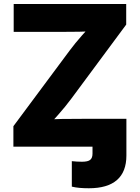

<svg xmlns="http://www.w3.org/2000/svg" viewBox="-20 -748 713 979"><path d="M346.2 203.6V73.7Q358.9 75.2 371.8 75.9Q384.8 76.7 397.9 76.7Q428.2 76.7 439.9 67.1Q451.7 57.6 451.7 35.2V0H624.5V44.9Q624.5 127.9 576.4 169.9Q528.3 211.9 433.1 211.9Q408.2 211.9 386 210Q363.8 208 346.2 203.6ZM48.3 0V-104.5L334 -488.8Q363.3 -528.3 398.7 -568.1Q434.1 -607.9 470.2 -647.5L483.4 -591.3Q433.6 -586.9 383.3 -586.2Q333 -585.4 282.7 -585.4H49.8V-727.5H623.5V-622.6L343.8 -245.1Q313 -203.6 276.4 -162.4Q239.7 -121.1 202.6 -80.1L189.5 -136.2Q242.2 -140.6 294.9 -141.4Q347.7 -142.1 400.4 -142.1H624.5V0Z"/></svg>

Font: Inter 17pt ExtraBold
Style: Regular
Weight: 800
Version: Version 4.001;git-66647c0bb